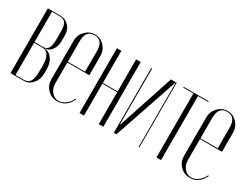

<svg xmlns="http://www.w3.org/2000/svg" viewBox="-51 -883 1652 1271"><g transform="rotate(30 775.5 -247.5)"><path d="M231 -397V-355Q231 -313 212 -286Q193 -259 168 -257L160 -256L161 -254L168 -253Q195 -251 217 -220Q239 -189 239 -143V-110Q239 -63 211.5 -31.5Q184 0 145 0H44V-495H139Q178 -495 204.5 -467.5Q231 -440 231 -397ZM79 -258H144Q172 -258 184 -279.5Q196 -301 196 -347V-403Q196 -449 183 -469Q170 -489 137 -489H79ZM204 -104V-152Q204 -200 188.5 -226Q173 -252 144 -252H79V-6H143Q176 -6 190 -30Q204 -54 204 -104Z M299 -395Q299 -439 329.5 -470.5Q360 -502 402 -502Q444 -502 473.5 -470.5Q503 -439 503 -395V-249H335V-91Q335 -52 356.5 -26Q378 0 410 0Q437 0 462.5 -19Q488 -38 502 -69L508 -66Q472 7 404 7Q360 7 329.5 -24Q299 -55 299 -100ZM335 -255H467V-412Q467 -496 402 -496Q335 -496 335 -412Z M572 -495H606V-250H719V-495H754V0H719V-244H606V0H572Z M985 -495H1029V0H1023V-491H1021L854 0H834V-495H841V-66H843Z M1273 -495V-489H1195V0H1160V-489H1082V-495Z M1313 -395Q1313 -439 1343.5 -470.5Q1374 -502 1416 -502Q1458 -502 1487.5 -470.5Q1517 -439 1517 -395V-249H1349V-91Q1349 -52 1370.5 -26Q1392 0 1424 0Q1451 0 1476.5 -19Q1502 -38 1516 -69L1522 -66Q1486 7 1418 7Q1374 7 1343.5 -24Q1313 -55 1313 -100ZM1349 -255H1481V-412Q1481 -496 1416 -496Q1349 -496 1349 -412Z"/></g></svg>

Font: Moniqa ExtLt Narrow Display
Style: Regular
Weight: 200
Width: 4
Designer: Rajesh Rajput
Foundry: Rajesh Rajput
Version: Version 1.000